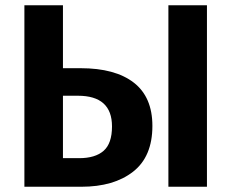

<svg xmlns="http://www.w3.org/2000/svg" viewBox="-20 -712 883 732"><path d="M220 -109H282Q343 -109 375 -137Q407 -165 407 -230Q407 -347 277 -347H220ZM769 -692V0H622V-692ZM220 -452H287Q419 -452 490 -397Q561 -342 561 -232Q561 -115 487.5 -57.5Q414 0 290 0H73V-692H220Z"/></svg>

Font: FiraSans
Style: Regular
Weight: 600
Designer: Carrois Corporate & Edenspiekermann AG
Foundry: Carrois Corporate GbR & Edenspiekermann AG
Version: Version 3.106;PS 003.106;hotconv 1.0.70;makeotf.lib2.5.58329